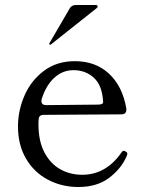

<svg xmlns="http://www.w3.org/2000/svg" viewBox="-20 -735 583 769"><path d="M490 -119Q490 -115 487 -109Q466 -60 417.5 -23Q369 14 294 14Q227 14 171.5 -15.5Q116 -45 84 -100Q52 -155 52 -228Q52 -292 78 -352Q104 -412 155.5 -451Q207 -490 280 -490Q363 -490 417 -439.5Q471 -389 486 -300V-296Q486 -277 466 -277L156 -275Q135 -275 135 -257Q134 -251 134 -238Q134 -169 158.5 -123.5Q183 -78 222.5 -56.5Q262 -35 309 -35Q405 -35 467 -125Q471 -131 476 -131Q479 -131 485 -127Q490 -124 490 -119ZM147 -338Q146 -335 146 -330Q146 -314 165 -314L372 -316Q393 -316 393 -326Q390 -392 356.5 -423Q323 -454 274 -454Q231 -454 197.5 -423.5Q164 -393 147 -338ZM368 -703Q371 -706 371 -708Q371 -715 364 -715H284Q267 -715 259 -701L178 -562L177 -559Q177 -558 178 -557Q179 -556 181 -556Q183 -556 184 -557Z"/></svg>

Font: Shippori Mincho B1
Style: Regular
Weight: 400
Designer: FONTDASU
Foundry: FONTDASU / Google Inc. / but / Adobe
Version: Version 3.110; ttfautohint (v1.8.3)